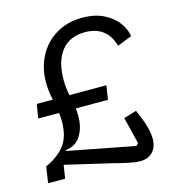

<svg xmlns="http://www.w3.org/2000/svg" viewBox="-108 -800 815 902"><g transform="rotate(-15 300.0 -349.0)"><path d="M361 -6Q354 -8 338 -12L111 -65L101 0H18L30 -79Q92 -107 124 -149Q156 -191 156 -265Q156 -288 153 -306H52L63 -374H141Q131 -419 131 -458Q131 -531 161.5 -588Q192 -645 247 -677.5Q302 -710 373 -710Q433 -710 476 -689Q519 -668 543.5 -635.5Q568 -603 574 -567L503 -539Q474 -641 368 -641Q294 -641 254 -591Q214 -541 214 -450Q214 -412 222 -374H402L391 -306H234Q236 -297 236.5 -287Q237 -277 237 -268Q237 -214 213 -174.5Q189 -135 140 -129L138 -125L464 -62L475 -73L443 -203L505 -222L521 -184Q533 -156 540 -127Q547 -98 547 -75Q547 -36 525 -12Q503 12 463 12Q445 12 417 6.5Q389 1 361 -6Z"/></g></svg>

Font: iA Writer Mono V
Style: Regular
Weight: 400
Italic angle: -9.5°
Designer: Mike Abbink, Paul van der Laan, Pieter van Rosmalen
Foundry: Bold Monday
Version: Version 2.000